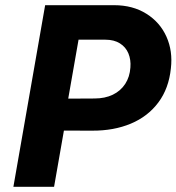

<svg xmlns="http://www.w3.org/2000/svg" viewBox="-20 -720 680 740"><path d="M154 -700H419.8Q491.6 -700 544.2 -667Q596.8 -634 621.6 -578.5Q646.4 -523 638.6 -456.6Q630.8 -379.4 590.4 -325.2Q550 -271 484.3 -243.5Q418.6 -216 335.6 -216.4L172.2 -216.8L194 -339.6L344 -340.4Q384.6 -340.4 414.8 -355Q445 -369.6 462.6 -396.6Q480.2 -423.6 482.6 -460.2Q485 -489.8 474.9 -514.2Q464.8 -538.6 442.2 -552.8Q419.6 -567 386.6 -567H249.2L288.2 -598.2L233.6 -286.6L237.6 -281L188.4 0H31.6Z"/></svg>

Font: Fixel Italic Variable Display Thin
Style: Italic
Weight: 100
Italic angle: -10°
Designer: AlfaBravo + MacPaw
Foundry: Kyrylo Tkachov, Marchela Mozhyna, Serhii Makarenko, Maria Weinstein, Zakhar Kryvoshyya
Version: Version 1.210;Glyphs 3.2 (3217)